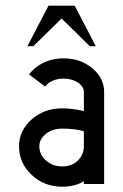

<svg xmlns="http://www.w3.org/2000/svg" viewBox="-20 -665 445 694"><path d="M205.1 -63.5Q240.2 -63.5 261.7 -85Q283.2 -106.4 283.2 -136.7V-190.4Q250.5 -200.2 205.1 -200.2Q169.9 -200.2 146 -181.2Q122.1 -162.1 122.1 -136.7Q122.1 -106.4 146 -85Q169.9 -63.5 205.1 -63.5ZM205.1 9.8Q139.2 9.8 94 -33.2Q48.8 -76.2 48.8 -136.7Q48.8 -192.4 94 -232.9Q139.2 -273.4 205.1 -273.4Q240.2 -273.4 283.2 -263.7V-332Q283.2 -352.1 261.7 -366.5Q240.2 -380.9 210 -380.9Q179.7 -380.9 158.2 -366.7Q148.4 -359.9 143.1 -352.1L85 -396Q93.8 -407.7 106.4 -418.5Q149.4 -454.1 210 -454.1Q270.5 -454.1 313.5 -418.5Q356.4 -382.8 356.4 -332V0H283.2V-9.8Q250.5 9.8 205.1 9.8ZM326.2 -498H304.7L202.6 -598.1L100.6 -498H79.1L155.3 -644.5H250Z"/></svg>

Font: Catrinity
Style: Regular
Weight: 400
Designer: Alexander Lange
Foundry: High-Logic / Made with FontCreator
Version: Version 2.090;May 20, 2024;FontCreator 15.0.0.2974 64-bit